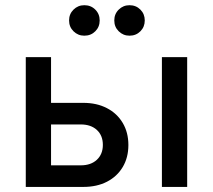

<svg xmlns="http://www.w3.org/2000/svg" viewBox="-20 -736 839 756"><path d="M81.5 0V-511H181V-331H308Q361 -331 401 -310.2Q441 -289.5 463.2 -252Q485.5 -214.5 485.5 -165Q485.5 -115.5 463.2 -78.2Q441 -41 401.2 -20.5Q361.5 0 308 0ZM181 -85H298Q338 -85 361.5 -107Q385 -129 385 -165.5Q385 -202.5 361.5 -224.2Q338 -246 298 -246H181ZM617.5 0V-511H717V0ZM490 -595.5Q465 -595.5 447.5 -612.8Q430 -630 430 -655.5Q430 -681 447.5 -698.2Q465 -715.5 490 -715.5Q515.5 -715.5 532.8 -698.2Q550 -681 550 -655.5Q550 -630 532.8 -612.8Q515.5 -595.5 490 -595.5ZM312 -595.5Q287 -595.5 269.5 -612.8Q252 -630 252 -655.5Q252 -681 269.5 -698.2Q287 -715.5 312 -715.5Q338 -715.5 355.2 -698.2Q372.5 -681 372.5 -655.5Q372.5 -630 355.2 -612.8Q338 -595.5 312 -595.5Z"/></svg>

Font: Overpass Medium
Style: Regular
Weight: 500
Designer: Delve Withrington, Dave Bailey, Thomas Jockin
Foundry: Delve Fonts LLC
Version: Version 4.000